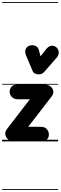

<svg xmlns="http://www.w3.org/2000/svg" viewBox="-25 -1349 581 1832"><path d="M108.5 0Q75.5 0 53 -18.8Q30.5 -37.5 26 -65Q21.5 -92.5 42 -118.5L260 -402H147.5Q105.5 -402 86.2 -425.5Q67 -449 67 -473.5Q67 -498.5 83.2 -519.8Q99.5 -541 142.5 -541H403.5Q435.5 -541 457.5 -523.5Q479.5 -506 483.5 -479.8Q487.5 -453.5 466 -426.5L244 -139H363.5Q404.5 -139 423 -115.5Q441.5 -92 441.5 -67.5Q441.5 -35.5 422.8 -17.8Q404 0 366 0ZM108.5 0Q75.5 0 53 -18.8Q30.5 -37.5 26 -65Q21.5 -92.5 42 -118.5L260 -402H147.5Q105.5 -402 86.2 -425.5Q67 -449 67 -473.5Q67 -498.5 83.2 -519.8Q99.5 -541 142.5 -541H403.5Q435.5 -541 457.5 -523.5Q479.5 -506 483.5 -479.8Q487.5 -453.5 466 -426.5L244 -139H363.5Q404.5 -139 423 -115.5Q441.5 -92 441.5 -67.5Q441.5 -35.5 422.8 -17.8Q404 0 366 0ZM345 -639.5Q328 -639.5 311.2 -646Q294.5 -652.5 286 -672.5L225 -816.5Q208.5 -855.5 220.2 -880.8Q232 -906 259 -914Q286 -922.5 312.2 -911.5Q338.5 -900.5 345 -874L362 -811.5L412.5 -876.5Q438.5 -909.5 465.5 -912.5Q492.5 -915.5 514 -896.5Q535 -877 535.5 -849.5Q536 -822 517.5 -801L397.5 -663.5Q386.5 -651 372.8 -645.2Q359 -639.5 345 -639.5ZM-5 455H528.5V463H-5ZM-5 -16H528.5V0H-5ZM-5 -549H528.5V-541H-5ZM-5 -1329H528.5V-1321H-5Z"/></svg>

Font: Edu SA Dotted Guide
Style: Regular
Weight: 400
Designer: Tina and Corey Anderson, Eben Sorkin, Mirko Velimirovic
Foundry: Google for Education
Version: Version 2.000